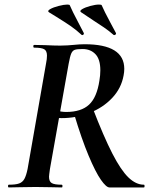

<svg xmlns="http://www.w3.org/2000/svg" viewBox="-20 -822 675 842"><path d="M19 -12Q49 -12 64 -17.5Q79 -23 87 -37.5Q95 -52 101 -81L182 -544Q186 -563 186 -578Q186 -599 174 -606Q162 -613 130 -613Q126 -613 126 -619Q126 -625 130 -625L178 -624Q218 -622 244 -622Q261 -622 275.5 -623Q290 -624 301 -625Q330 -628 351 -628Q525 -628 525 -520Q525 -506 522 -491Q512 -435 472 -392.5Q432 -350 373.5 -327Q315 -304 250 -304Q231 -304 227 -306L233 -337Q239 -334 250 -332.5Q261 -331 270 -331Q336 -331 370.5 -363Q405 -395 416 -469Q420 -492 420 -514Q420 -562 398.5 -584.5Q377 -607 342 -607Q318 -607 308 -603.5Q298 -600 292.5 -587.5Q287 -575 281 -542L199 -81Q195 -53 195 -47Q195 -26 207 -19Q219 -12 250 -12Q254 -12 254 -6Q254 0 251 0Q220 0 203 -1L136 -2L67 -1Q50 0 19 0Q15 0 15 -6Q15 -12 19 -12ZM305 -322 386 -349Q435 -222 472.5 -149Q510 -76 543 -44Q576 -12 611 -12Q614 -12 614 -6Q614 0 611 0H460Q446 0 422.5 -33.5Q399 -67 368.5 -139.5Q338 -212 305 -322ZM390 -732 336 -768Q327 -774 340.5 -782Q354 -790 376.5 -796Q399 -802 414 -802Q425 -802 426 -799Q436 -775 465 -721L488 -678L489 -675Q489 -671 484.5 -669Q480 -667 478 -669Q459 -686 435.5 -702Q412 -718 390 -732ZM226 -749 195 -768Q186 -774 200 -782Q214 -790 237.5 -796Q261 -802 275 -802Q285 -802 286 -799Q297 -773 322 -726L347 -678L348 -675Q348 -671 344 -669Q340 -667 338 -669Q314 -691 291 -707Q268 -723 226 -749Z"/></svg>

Font: Cormorant Infant
Style: Bold Italic
Weight: 700
Italic angle: -10°
Designer: Christian Thalmann (Catharsis Fonts)
Foundry: Catharsis Fonts
Version: Version 4.000